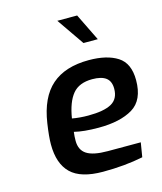

<svg xmlns="http://www.w3.org/2000/svg" viewBox="-115 -855 797 945"><g transform="rotate(-15 283.0 -382.0)"><path d="M79 -190Q79 -230 89 -296Q108 -423 176.5 -483Q245 -543 366 -543Q458 -543 512 -508.5Q566 -474 566 -388Q566 -286 502 -247.5Q438 -209 328 -209Q252 -209 204 -221Q201 -199 201 -176Q201 -129 234 -107.5Q267 -86 341 -86H509L497 -13Q404 6 293 6Q180 6 129.5 -43Q79 -92 79 -190ZM451 -375Q451 -413 428 -430.5Q405 -448 358 -448Q291 -448 258 -408Q225 -368 212 -287Q251 -280 294 -280Q374 -280 412.5 -301.5Q451 -323 451 -375ZM267 -770H368L436 -631H363Z"/></g></svg>

Font: Exo SemiBold
Style: Italic
Weight: 600
Italic angle: -9°
Designer: Natanael Gama
Foundry: Natanael Gama
Version: Version 1.500; ttfautohint (v1.6)